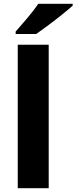

<svg xmlns="http://www.w3.org/2000/svg" viewBox="-20 -997 405 1017"><path d="M238 0H74V-760H238ZM365 -977H183Q160 -943 124 -900.5Q88 -858 63 -830V-817H172Q198 -835 235.5 -863Q273 -891 309 -920Q345 -949 365 -967Z"/></svg>

Font: Noto Sans UI Extra
Style: Regular
Weight: 800
Designer: Monotype Design Team
Foundry: Monotype Imaging Inc.
Version: Version 1.901